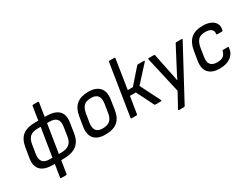

<svg xmlns="http://www.w3.org/2000/svg" viewBox="-65 -1324 2813 2149"><g transform="rotate(-30 1341.5 -249.5)"><path d="M254 12Q139 12 92 -39.5Q45 -91 61 -185L82 -313Q98 -410 153.5 -455Q209 -500 325 -500H456Q569 -500 618.5 -451Q668 -402 653 -305L633 -177Q618 -80 558 -34Q498 12 381 12ZM255 -61H398Q469 -61 505 -90.5Q541 -120 551 -185L568 -298Q578 -364 551.5 -395.5Q525 -427 455 -427H314Q242 -427 208.5 -398.5Q175 -370 164 -305L146 -193Q136 -126 161.5 -93.5Q187 -61 255 -61ZM257 185Q247 185 249 175L278 -8L282 -34L349 -450L353 -477L384 -674Q386 -684 395 -684H459Q469 -684 467 -674L435 -470L432 -453L365 -32L361 -10L332 175Q330 185 321 185Z M932 12Q832 12 787 -40.5Q742 -93 758 -193L778 -314Q794 -409 849 -454.5Q904 -500 1002 -500Q1097 -500 1144.5 -449.5Q1192 -399 1177 -298L1159 -179Q1144 -79 1088.5 -33.5Q1033 12 932 12ZM940 -63Q1002 -63 1034.5 -92Q1067 -121 1077 -187L1093 -288Q1104 -359 1078.5 -392Q1053 -425 994 -425Q932 -425 901 -396Q870 -367 859 -302L842 -199Q831 -132 854 -97.5Q877 -63 940 -63Z M1714 -488Q1720 -488 1722 -484Q1724 -480 1719 -475L1532 -270L1662 -12Q1664 -8 1662 -4Q1660 0 1654 0H1582Q1573 0 1571 -6L1460 -227H1384L1349 -10Q1347 0 1338 0H1274Q1264 0 1266 -10L1371 -673Q1373 -683 1381 -683H1445Q1456 -683 1454 -673L1395 -295H1461L1624 -481Q1631 -488 1639 -488Z M1779 185Q1774 185 1772.5 181.5Q1771 178 1774 173L1874 -10L1768 -476Q1767 -481 1769.5 -484.5Q1772 -488 1777 -488H1845Q1854 -488 1855 -479L1901 -255Q1909 -220 1916 -184.5Q1923 -149 1929 -114H1931Q1948 -149 1966 -184Q1984 -219 2002 -253L2121 -480Q2123 -485 2126.5 -486.5Q2130 -488 2134 -488H2203Q2208 -488 2210 -484.5Q2212 -481 2209 -476L1858 177Q1854 185 1845 185Z M2411 12Q2311 12 2266 -39.5Q2221 -91 2236 -185L2256 -308Q2272 -403 2325 -451.5Q2378 -500 2481 -500Q2538 -500 2579.5 -482Q2621 -464 2640 -430Q2659 -396 2648 -346Q2645 -335 2636 -335H2574Q2564 -335 2566 -346Q2572 -386 2545 -405.5Q2518 -425 2471 -425Q2407 -425 2377.5 -394Q2348 -363 2337 -298L2320 -190Q2310 -125 2335 -94Q2360 -63 2420 -63Q2473 -63 2499.5 -84.5Q2526 -106 2532 -141Q2533 -152 2543 -152H2606Q2616 -152 2614 -141Q2607 -69 2553.5 -28.5Q2500 12 2411 12Z"/></g></svg>

Font: Sofia Sans Hairline
Style: Italic
Weight: 1
Italic angle: -9°
Designer: Botio Nikoltchev, Ani Petrova
Foundry: lettersoup
Version: Version 4.102